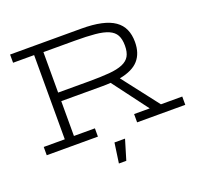

<svg xmlns="http://www.w3.org/2000/svg" viewBox="-146 -835 1255 1202"><g transform="rotate(-20 481.5 -234.0)"><path d="M642.1 -55.2H746.1L570.8 -289.1Q557.6 -288.1 543.5 -287.6Q529.3 -287.1 514.2 -287.1H241.2V-55.2H380.9V0H40V-55.2H180.2V-616.2H40V-670.9H514.2Q590.8 -670.9 645.5 -658.9Q700.2 -647 734.9 -622.8Q769.5 -598.6 785.6 -562.5Q801.8 -526.4 801.8 -478Q801.8 -402.8 762.2 -357.7Q722.7 -312.5 634.8 -295.9L820.8 -55.2H962.9V0H642.1ZM734.9 -478Q734.9 -521 720.5 -547.6Q706.1 -574.2 672.6 -588.9Q639.2 -603.5 584.5 -608.6Q529.8 -613.8 449.2 -613.8H241.2V-344.2H446.8Q527.3 -344.2 582.3 -348.9Q637.2 -353.5 671.1 -367.9Q705.1 -382.3 720 -408.4Q734.9 -434.6 734.9 -478ZM496.1 203.1H446.8L465.8 69.8H536.1Z"/></g></svg>

Font: Stint Ultra Expanded
Style: Regular
Weight: 400
Width: 7
Designer: Astigmatic (AOETI)
Foundry: Astigmatic (AOETI)
Version: Version 1.000